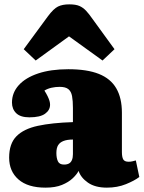

<svg xmlns="http://www.w3.org/2000/svg" viewBox="-20 -848 660 882"><path d="M189 14Q108 14 65 -23.5Q22 -61 22 -124Q22 -188 55.5 -222Q89 -256 154 -270Q219 -284 315 -287V-352Q315 -385 311 -406.5Q307 -428 294 -438.5Q281 -449 254 -449Q235 -449 217 -445Q199 -441 184 -432Q193 -418 199 -405.5Q205 -393 207.5 -384Q210 -375 210 -367Q210 -342 187 -325.5Q164 -309 115 -309Q74 -309 54.5 -328Q35 -347 35 -377Q35 -422 66 -456.5Q97 -491 155 -510.5Q213 -530 294 -530Q380 -530 434 -508.5Q488 -487 514 -442.5Q540 -398 540 -330V-150Q540 -127 546 -116Q552 -105 571 -105Q580 -105 588.5 -107Q597 -109 604 -111L620 -35Q598 -18 558.5 -2Q519 14 471 14Q417 14 384 -9Q351 -32 341 -63Q333 -47 314 -29Q295 -11 264.5 1.5Q234 14 189 14ZM274 -92Q288 -92 297 -97Q306 -102 310.5 -113Q315 -124 315 -140V-207Q289 -207 272 -200.5Q255 -194 247 -181Q239 -168 239 -145Q239 -122 246 -107Q253 -92 274 -92ZM144 -570 89 -622 200 -773Q226 -808 246.5 -818Q267 -828 298 -828Q328 -828 345 -820.5Q362 -813 375.5 -798.5Q389 -784 405 -761L506 -622L451 -570L297 -681Z"/></svg>

Font: Literata Black
Style: Regular
Weight: 900
Designer: Latin by Veronika Burian and Jose Scaglione. Greek by Irene Vlachou. Cyrillic by Vera Evstafieva.
Foundry: TypeTogether
Version: Version 3.103;gftools[0.9.29]